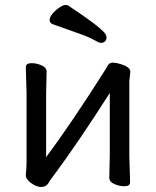

<svg xmlns="http://www.w3.org/2000/svg" viewBox="-20 -733 623 766"><path d="M499 -6Q499 10 476 10Q457 10 438 2Q416 -7 416 -24L418 -112V-362Q291 -163 190 -27Q180 -15 173 -2Q163 13 144.5 13Q126 13 105 -2Q83 -18 83 -34V-36V-37Q86 -63 86 -90V-361L83 -465Q83 -481 106 -481Q125 -481 144 -473Q166 -464 166 -447L164 -358V-106Q264 -240 399 -453Q404 -461 409 -470Q415 -483 429 -483Q443 -483 459 -478Q500 -466 500 -447Q500 -446 496 -410V-109ZM250 -712 252 -711Q373 -631 398 -601Q405 -591 405 -583Q405 -575 399.5 -568.5Q394 -562 382 -562Q375 -562 354.5 -574Q334 -586 287 -602L189 -637Q178 -642 178 -653.5Q178 -665 190 -679Q202 -693 217 -703Q232 -713 240 -713Q248 -713 250 -712Z"/></svg>

Font: Moon Stars Kai
Style: Bold
Weight: 700
Designer: GuiWonder
Version: Version 1.101